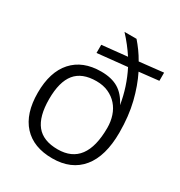

<svg xmlns="http://www.w3.org/2000/svg" viewBox="-190 -938 1008 1078"><g transform="rotate(30 314.5 -399.0)"><path d="M226 -680 390 -697Q371 -726 349.5 -753.5Q328 -781 303 -808H381Q401 -785 419.5 -759.5Q438 -734 455 -704L610 -721V-668L483 -654Q518 -584 539.5 -497Q561 -410 561 -304Q561 -151 495 -70.5Q429 10 306 10Q184 10 118 -62Q52 -134 52 -269Q52 -404 117.5 -477Q183 -550 302 -550Q370 -550 414 -523.5Q458 -497 487 -439Q469 -549 419 -647L226 -627ZM307 -49Q489 -49 489 -293Q489 -334 477 -370Q465 -406 441.5 -432.5Q418 -459 384 -474.5Q350 -490 306 -490Q213 -490 169 -436Q125 -382 125 -270Q125 -158 169 -103.5Q213 -49 307 -49Z"/></g></svg>

Font: Encode Sans Wide
Style: Light
Weight: 300
Designer: Pablo Impallari, Andres Torresi
Foundry: Pablo Impallari, Andres Torresi
Version: Version 1.000; ttfautohint (v1.00) -l 8 -r 50 -G 200 -x 14 -